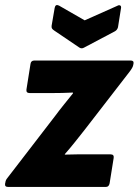

<svg xmlns="http://www.w3.org/2000/svg" viewBox="-36 -735 546 755"><path d="M-5 0Q-18 0 -16 -13L-15 -17Q-14 -27 -7 -35L180 -278Q197 -301 216 -324.5Q235 -348 251 -368V-371Q229 -370 208 -369.5Q187 -369 165 -369H81Q66 -369 68 -383L84 -484Q86 -497 99 -497H478Q491 -497 489 -485L488 -480Q487 -470 472 -451L298 -226Q279 -202 260 -178Q241 -154 219 -129V-127Q247 -128 266.5 -128Q286 -128 311 -128H399Q413 -128 411 -114L395 -14Q392 0 381 0ZM425 -712Q432 -716 436.5 -713.5Q441 -711 440 -704L428 -628Q425 -617 416 -612L295 -548Q285 -542 276 -548L177 -615Q171 -619 168.5 -623Q166 -627 167 -634L179 -704Q182 -720 196 -713L297 -655Z"/></svg>

Font: Sofia Sans Semi Condensed Black
Style: Italic
Weight: 900
Italic angle: -9°
Version: Version 4.100